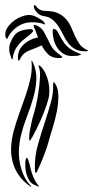

<svg xmlns="http://www.w3.org/2000/svg" viewBox="-26 -713 357 737"><path d="M159 -330Q148 -293 131.5 -255Q115 -217 97 -185Q95 -183 92.5 -178Q90 -173 88 -173Q86 -174 86 -180Q86 -186 86 -188Q86 -196 88 -207.5Q90 -219 92.5 -231.5Q95 -244 98 -256Q101 -268 104 -277Q106 -282 111.5 -305.5Q117 -329 121.5 -358.5Q126 -388 127.5 -415.5Q129 -443 123 -456Q121 -462 123 -462Q126 -462 130 -458Q142 -446 149.5 -429.5Q157 -413 160.5 -395Q164 -377 163.5 -360Q163 -343 159 -330ZM163 -179Q155 -147 142 -114.5Q129 -82 118 -58Q115 -50 112 -50Q109 -50 108.5 -53.5Q108 -57 108 -60Q106 -111 120 -159.5Q134 -208 151 -259Q161 -290 170 -322.5Q179 -355 178 -393Q178 -397 179 -397Q183 -397 185 -393Q198 -374 198 -344.5Q198 -315 192 -284.5Q186 -254 177 -225.5Q168 -197 163 -179ZM92 0Q96 4 93 3.5Q90 3 88 1Q59 -20 43 -45Q27 -70 21 -97.5Q15 -125 17 -153Q19 -181 26 -208Q36 -245 49 -280.5Q62 -316 73.5 -349.5Q85 -383 91.5 -415Q98 -447 95 -477Q95 -481 95 -481Q96 -481 99 -476Q115 -443 113.5 -408.5Q112 -374 102 -338.5Q92 -303 78 -267Q64 -231 55 -195Q49 -172 47 -146Q45 -120 49 -94.5Q53 -69 63 -44.5Q73 -20 92 0ZM100 -38Q109 -15 122 0Q123 0 123.5 1.5Q124 3 123 3Q120 3 114 0Q100 -5 92 -13Q84 -21 77 -41Q74 -49 72.5 -60.5Q71 -72 71 -82.5Q71 -93 72.5 -100Q74 -107 78 -107Q80 -107 83.5 -96Q87 -85 88 -81Q90 -70 93.5 -58Q97 -46 100 -38ZM-5 -590Q-3 -601 8 -614.5Q19 -628 34.5 -638Q50 -648 68 -653Q86 -658 102 -653Q110 -650 118.5 -645.5Q127 -641 133.5 -636.5Q140 -632 143.5 -627.5Q147 -623 146 -620Q145 -618 140.5 -620.5Q136 -623 131 -624Q104 -630 78.5 -626Q53 -622 31 -603Q23 -597 15 -586.5Q7 -576 4 -568Q1 -562 0 -564Q-5 -568 -5.5 -576.5Q-6 -585 -5 -590ZM302 -516Q277 -516 261.5 -525Q246 -534 235.5 -548Q225 -562 217 -578.5Q209 -595 199.5 -610Q190 -625 177 -636.5Q164 -648 143 -651Q130 -653 122 -659.5Q114 -666 109.5 -673Q105 -680 104 -686Q103 -692 105 -693Q109 -694 111.5 -690.5Q114 -687 117.5 -683Q121 -679 129 -675Q137 -671 154 -671Q182 -670 199.5 -661Q217 -652 228.5 -638.5Q240 -625 247 -608.5Q254 -592 261.5 -575.5Q269 -559 278.5 -545Q288 -531 305 -523Q310 -521 311.5 -518.5Q313 -516 302 -516ZM213 -494Q213 -491 207.5 -490.5Q202 -490 201 -490Q173 -490 157.5 -506Q142 -522 134 -539Q116 -530 92 -521.5Q68 -513 57 -497Q55 -494 51.5 -487Q48 -480 46 -480Q45 -480 43.5 -483.5Q42 -487 43 -498Q45 -519 56 -532.5Q67 -546 80 -554Q93 -562 104.5 -565.5Q116 -569 120 -569Q114 -585 111 -593Q108 -601 106.5 -604Q105 -607 104.5 -608Q104 -609 104 -612Q102 -616 104.5 -617.5Q107 -619 110 -617Q133 -609 143.5 -589Q154 -569 165 -547Q174 -528 185 -518Q196 -508 213 -495ZM286 -505Q280 -500 270.5 -499Q261 -498 250 -498Q231 -498 217 -507Q203 -516 194 -529.5Q185 -543 180.5 -560Q176 -577 176 -594Q176 -596 177 -599Q178 -602 180 -602Q191 -602 199 -584.5Q207 -567 221 -547Q232 -533 247.5 -523Q263 -513 283 -506H285Q286 -505 286 -505ZM91 -601Q99 -601 100.5 -597Q102 -593 97 -588Q90 -580 79.5 -572.5Q69 -565 58.5 -555.5Q48 -546 38.5 -532.5Q29 -519 24 -498Q23 -493 23 -489.5Q23 -486 20 -486Q18 -486 15 -498Q10 -509 9.5 -522.5Q9 -536 13 -547Q27 -583 47.5 -592Q68 -601 91 -601Z"/></svg>

Font: Akronim
Style: Regular
Weight: 400
Designer: Grzegorz Klimczewski
Foundry: Fonty.PL
Version: Version 1.001